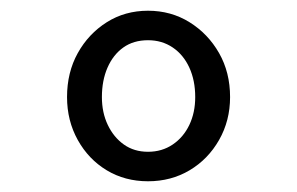

<svg xmlns="http://www.w3.org/2000/svg" viewBox="-20 -730 554 358"><path d="M256 -392Q213 -392 179 -412.5Q145 -433 125 -469Q105 -505 105 -549Q105 -595 125 -631Q145 -667 179 -688.5Q213 -710 256 -710Q299 -710 333.5 -688.5Q368 -667 388.5 -631Q409 -595 409 -549Q409 -505 388.5 -469Q368 -433 333.5 -412.5Q299 -392 256 -392ZM256 -447Q282 -447 302 -460.5Q322 -474 333 -497Q344 -520 344 -549Q344 -580 333 -604Q322 -628 302 -641.5Q282 -655 256 -655Q229 -655 210 -641.5Q191 -628 180.5 -604Q170 -580 170 -549Q170 -520 181 -497Q192 -474 211 -460.5Q230 -447 256 -447Z"/></svg>

Font: Lexend Tera Light
Style: Regular
Weight: 300
Designer: Bonnie Shaver-Troup, Thomas Jockin
Foundry: Lexend
Version: Version 1.007